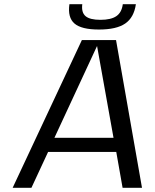

<svg xmlns="http://www.w3.org/2000/svg" viewBox="-20 -890 733 910"><path d="M129 0H40L368 -700H530L653 0H561L531 -170H208ZM518 -237 440 -672 238 -237ZM624 -870Q615 -807 573.5 -778.5Q532 -750 449 -750Q366 -750 333 -778.5Q300 -807 309 -870H370Q365 -831 385.5 -813.5Q406 -796 456 -796Q506 -796 531.5 -813.5Q557 -831 562 -870Z"/></svg>

Font: Fivo Sans Modern
Style: Italic
Weight: 400
Designer: Alexander Slobzheninov
Foundry: Alexander Slobzheninov
Version: 1.0